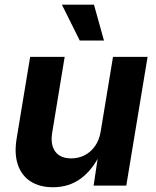

<svg xmlns="http://www.w3.org/2000/svg" viewBox="-20 -787 663 814"><path d="M204.4 6.8Q148.2 6.8 109.9 -17.7Q71.7 -42.3 55.8 -88.5Q40 -134.6 50.4 -198.7L107.8 -545.9H254.2L201.2 -224.2Q193 -173.6 214.3 -144.5Q235.5 -115.5 282 -115.5Q312.9 -115.5 339 -128.9Q365 -142.3 383 -167.9Q401 -193.5 406.9 -229.8L459.1 -545.9H605.7L515.4 0H376.9L397.3 -136.3H405.8Q373 -67.5 322.9 -30.3Q272.9 6.8 204.4 6.8ZM318.1 -615.1 242.5 -767.1H378.4L420.8 -615.1Z"/></svg>

Font: Inter Variable
Style: Italic
Weight: 400
Italic angle: -9.39999°
Designer: Rasmus Andersson
Foundry: rsms
Version: Version 4.001;git-9221beed3